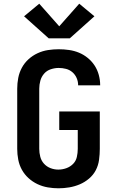

<svg xmlns="http://www.w3.org/2000/svg" viewBox="-20 -1009 640 1037"><path d="M296 8Q267 8 238 3Q209 -2 182.5 -14.5Q156 -27 134 -47Q112 -67 98 -92.5Q84 -118 78.5 -147Q73 -176 73 -205V-530Q73 -559 78.5 -588Q84 -617 98 -643Q112 -669 134 -689Q156 -709 183 -721.5Q210 -734 239 -738.5Q268 -743 297 -743Q325 -743 353 -739Q381 -735 406.5 -724.5Q432 -714 454 -696Q476 -678 491 -655Q506 -632 513.5 -604.5Q521 -577 521 -550Q521 -549 521 -549Q521 -549 521 -548H402Q402 -549 402 -549Q402 -549 402 -549Q402 -569 394 -587.5Q386 -606 371 -619Q356 -632 336.5 -637Q317 -642 297 -642Q276 -642 254.5 -635Q233 -628 218.5 -611.5Q204 -595 198 -573.5Q192 -552 192 -530V-205Q192 -184 197.5 -162.5Q203 -141 217.5 -125Q232 -109 252.5 -101Q273 -93 295 -93Q317 -93 338 -100.5Q359 -108 374.5 -123.5Q390 -139 395 -161Q400 -183 400 -205V-307H300V-407H519V-205Q519 -176 515 -146Q511 -116 497.5 -90Q484 -64 461 -44.5Q438 -25 411 -13.5Q384 -2 354.5 3Q325 8 296 8ZM243 -802 110 -921 192 -989 300 -867 408 -989 490 -921 357 -802Z"/></svg>

Font: Zed Sans Extended
Style: Bold
Weight: 700
Width: 7
Designer: Belleve Invis
Foundry: Belleve Invis
Version: Version 1.0.0; ttfautohint (v1.8.4)